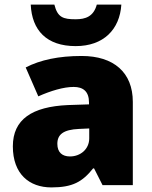

<svg xmlns="http://www.w3.org/2000/svg" viewBox="-20 -807 663 837"><path d="M509 -787H402C388 -735 353 -723 310 -723C255 -723 231 -731 217 -787H114C119 -675 183 -606 310 -606C431 -606 502 -678 509 -787ZM336 -563C236 -563 156 -546 92 -513L147 -387C201 -411 257 -428 301 -428C342 -428 368 -409 368 -360V-352L276 -349C120 -342 36 -287 36 -169C36 -48 108 10 204 10C296 10 339 -14 386 -73H390L427 0H559V-363C559 -491 476 -563 336 -563ZM325 -245 369 -247V-204C369 -157 331 -125 285 -125C252 -125 230 -142 230 -180C230 -220 255 -242 325 -245Z"/></svg>

Font: Noto Sans Kannada Black
Style: Regular
Weight: 900
Designer: Jelle Bosma - Monotype Design Team
Foundry: Monotype Imaging Inc.
Version: Version 2.005